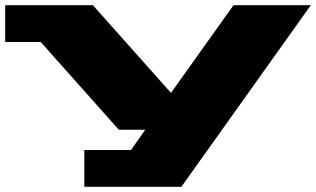

<svg xmlns="http://www.w3.org/2000/svg" viewBox="-30 -720 1218 740"><path d="M-10 -558V-700H328L629 -362L870 -700H1168L669 0H295V-142H475L530 -220H428L127 -558Z"/></svg>

Font: Stalin One
Style: Regular
Weight: 400
Designer: Jovanny Lemonad
Foundry: Alexey Maslov, Jovanny Lemonad
Version: Version 3.002; ttfautohint (v0.91) -l 8 -r 50 -G 200 -x 0 -w